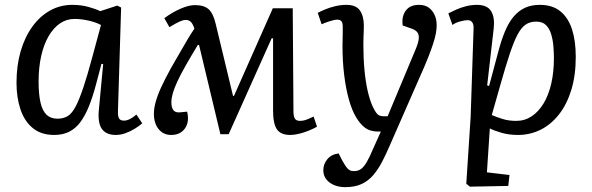

<svg xmlns="http://www.w3.org/2000/svg" viewBox="-20 -542 2438 791"><path d="M466 -87Q465 -63 470.5 -54Q476 -45 491 -45Q502 -45 515 -51.5Q528 -58 542 -70L566 -34Q555 -24 536.5 -12.5Q518 -1 497.5 6.5Q477 14 456 14Q431 14 414 3Q397 -8 390.5 -30.5Q384 -53 387 -86L405 -278L398 -279L375 -192Q362 -143 346.5 -104.5Q331 -66 311.5 -39.5Q292 -13 265.5 0.5Q239 14 203 14Q150 14 115.5 -14Q81 -42 64.5 -91Q48 -140 48 -201Q48 -272 65 -330.5Q82 -389 113 -432Q144 -475 186 -498.5Q228 -522 278 -522Q314 -522 344.5 -513.5Q375 -505 393 -496L463 -519L479 -511ZM217 -53Q241 -53 258.5 -63.5Q276 -74 291 -102Q306 -130 323 -180.5Q340 -231 362 -313L396 -439Q376 -450 345.5 -457Q315 -464 287 -464Q254 -464 227 -445.5Q200 -427 180 -392.5Q160 -358 149.5 -310.5Q139 -263 139 -206Q139 -153 147 -119Q155 -85 172 -69Q189 -53 217 -53Z M922 11H888L800 -357H795Q766 -309 745 -272Q724 -235 711 -207Q698 -179 692 -158Q686 -137 686 -121Q686 -99 694 -88.5Q702 -78 719 -79L751 -82Q761 -40 742 -13Q723 14 685 14Q653 14 633.5 -10Q614 -34 614 -74Q614 -95 621.5 -122.5Q629 -150 644.5 -183.5Q660 -217 683 -259Q693 -277 704.5 -296.5Q716 -316 728 -337Q740 -358 753 -380Q766 -402 781 -424Q774 -445 765.5 -452.5Q757 -460 745 -460Q735 -460 719.5 -453Q704 -446 678 -430L657 -467Q689 -491 723.5 -506Q758 -521 783 -521Q821 -521 840 -503.5Q859 -486 869 -442L940 -147H944L1104 -508H1186L1189 -84Q1189 -62 1195 -53Q1201 -44 1216 -44Q1227 -44 1238.5 -47.5Q1250 -51 1272 -62L1286 -20Q1270 -11 1250 -3Q1230 5 1210.5 9.5Q1191 14 1176 14Q1137 14 1121 -9Q1105 -32 1105 -86V-384H1099Z M1586 57Q1571 92 1555 123Q1539 154 1519 178Q1499 202 1471 215.5Q1443 229 1403 229Q1364 229 1338 210Q1312 191 1312 159Q1312 134 1328.5 114Q1345 94 1375 90L1390 119Q1399 135 1405.5 144.5Q1412 154 1419.5 158.5Q1427 163 1438 163Q1455 163 1467 154.5Q1479 146 1491 125.5Q1503 105 1518 69L1549 0H1538Q1506 0 1485.5 -14.5Q1465 -29 1447 -59Q1430 -87 1417.5 -131.5Q1405 -176 1398 -232.5Q1391 -289 1391 -353Q1391 -364 1391.5 -378.5Q1392 -393 1392 -407.5Q1392 -422 1392 -432Q1392 -448 1386.5 -454.5Q1381 -461 1370 -461Q1358 -461 1338 -454.5Q1318 -448 1305 -442L1289 -489Q1300 -495 1319 -503Q1338 -511 1361 -516.5Q1384 -522 1407 -522Q1447 -522 1463 -498.5Q1479 -475 1479 -436Q1479 -425 1478.5 -412.5Q1478 -400 1477.5 -387.5Q1477 -375 1477 -360Q1477 -302 1481.5 -254Q1486 -206 1494.5 -168.5Q1503 -131 1515 -104Q1523 -87 1529.5 -78Q1536 -69 1543.5 -66Q1551 -63 1560 -63H1577L1692 -338Q1703 -364 1705 -381Q1707 -398 1700 -408Q1693 -418 1676 -424L1639 -437Q1634 -474 1651.5 -498Q1669 -522 1706 -522Q1731 -522 1746.5 -510.5Q1762 -499 1770.5 -480.5Q1779 -462 1779 -438Q1779 -422 1775.5 -403.5Q1772 -385 1764 -360.5Q1756 -336 1743 -303Q1730 -270 1710 -226Z M1931 -424Q1932 -441 1925.5 -450Q1919 -459 1907 -459Q1895 -459 1875 -453.5Q1855 -448 1844 -439L1827 -487Q1843 -495 1861 -503Q1879 -511 1900.5 -516.5Q1922 -522 1945 -522Q1987 -522 2003 -496.5Q2019 -471 2014 -425L1987 -190L1995 -188L2032 -326Q2045 -376 2060.5 -413Q2076 -450 2096.5 -474Q2117 -498 2143 -510Q2169 -522 2204 -522Q2256 -522 2288.5 -495.5Q2321 -469 2336.5 -421.5Q2352 -374 2352 -308Q2352 -231 2333.5 -171Q2315 -111 2282 -69.5Q2249 -28 2206 -7Q2163 14 2114 14Q2077 14 2046 5Q2015 -4 1998 -13L1986 168L2079 179L2074 224L1916 227L1901 215L1919 -61ZM2189 -453Q2164 -453 2146 -441Q2128 -429 2112.5 -400Q2097 -371 2080 -320Q2063 -269 2041 -191L2006 -68Q2025 -60 2050 -52Q2075 -44 2107 -44Q2142 -44 2170.5 -63Q2199 -82 2219.5 -116Q2240 -150 2251 -197.5Q2262 -245 2262 -302Q2262 -324 2260 -350Q2258 -376 2251 -400Q2244 -424 2229.5 -438.5Q2215 -453 2189 -453Z"/></svg>

Font: Literata 18pt
Style: Italic
Weight: 400
Italic angle: -2°
Designer: Latin by Veronika Burian and Jose Scaglione. Greek by Irene Vlachou. Cyrillic by Vera Evstafieva
Foundry: TypeTogether
Version: Version 3.103;gftools[0.9.29]